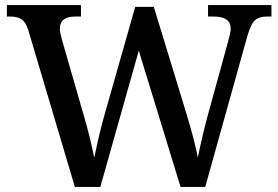

<svg xmlns="http://www.w3.org/2000/svg" viewBox="-20 -734 1093 754"><path d="M91 -616Q81 -647 65 -658Q49 -669 20 -669H7V-714H298V-669H275Q215 -669 215 -621Q215 -613 217.5 -602Q220 -591 223 -579L308 -284Q321 -241 332 -195.5Q343 -150 350 -115Q358 -153 367.5 -194Q377 -235 389 -278L511 -707H584L712 -288Q727 -239 739 -193Q751 -147 757 -115Q764 -151 774 -194Q784 -237 797 -285L875 -568Q878 -580 882 -596Q886 -612 886 -621Q886 -669 820 -669H797V-714H1046V-669H1027Q998 -669 981.5 -654.5Q965 -640 951 -591L786 0H689L525 -535L374 0H274Z"/></svg>

Font: Noto Serif Tamil Medium
Style: Regular
Weight: 500
Designer: Indian Type Foundry, Tom Grace, and the Monotype Design Team
Foundry: Monotype Imaging Inc.
Version: Version 2.004; ttfautohint (v1.8.4.7-5d5b)